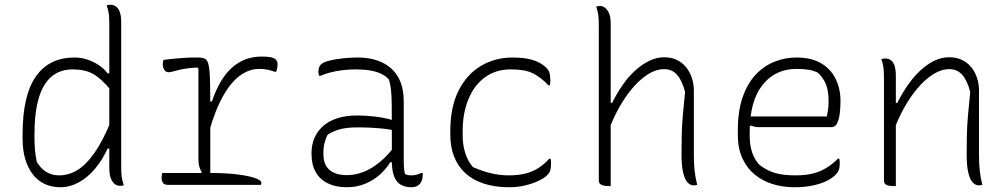

<svg xmlns="http://www.w3.org/2000/svg" viewBox="-20 -778 4240 808"><path d="M293 -536Q321 -536 347 -527.5Q373 -519 395.5 -504Q418 -489 433 -469H447V-398Q406 -448 371.5 -467Q337 -486 287 -486Q232 -486 196 -455Q160 -424 142.5 -363Q125 -302 125 -211V-202Q125 -176 127 -150Q129 -124 135 -96Q152 -68 175.5 -54Q199 -40 229 -40Q268 -40 304.5 -61.5Q341 -83 376.5 -133Q412 -183 447 -268V-153H433Q411 -105 380 -68Q349 -31 311.5 -10.5Q274 10 234 10Q197 10 167.5 -4Q138 -18 117.5 -45Q97 -72 86 -109.5Q75 -147 75 -195V-212Q75 -296 89.5 -357.5Q104 -419 132.5 -458.5Q161 -498 201.5 -517Q242 -536 293 -536ZM445 -758Q457 -758 467.5 -751Q478 -744 484 -728Q490 -712 490 -685Q490 -610 490 -535.5Q490 -461 490 -385.5Q490 -310 490 -235.5Q490 -161 490 -86Q490 -51 492 -35Q494 -19 501 1Q499 2 497 2.5Q495 3 493 3.5Q491 4 489 4Q487 4 485 4Q473 4 463 -3.5Q453 -11 446.5 -27.5Q440 -44 440 -69Q440 -144 440 -218.5Q440 -293 440 -368.5Q440 -444 440 -518.5Q440 -593 440 -668Q440 -703 438 -719Q436 -735 429 -755Q431 -756 433 -756.5Q435 -757 437 -757.5Q439 -758 441 -758Q443 -758 445 -758Z M822 -41 829 -54Q825 -60 821.5 -68.5Q818 -77 816.5 -87.5Q815 -98 815 -111Q815 -174 815 -237Q815 -300 815 -363Q815 -426 815 -489L810 -494Q758 -491 728.5 -482.5Q699 -474 689 -474Q678 -474 671.5 -484Q665 -494 665 -508Q665 -513 666 -517.5Q667 -522 668 -526Q683 -528 697.5 -529.5Q712 -531 724.5 -532Q737 -533 749 -534Q761 -535 772 -535.5Q783 -536 794 -536Q805 -536 815 -536Q828 -536 837.5 -533Q847 -530 852.5 -520Q858 -510 860.5 -489.5Q863 -469 864 -433.5Q865 -398 865 -344Q865 -306 865 -267.5Q865 -229 865 -191Q865 -153 865 -114.5Q865 -76 865 -38ZM858 -351H872Q904 -447 956.5 -493.5Q1009 -540 1081 -540Q1106 -540 1120 -537Q1134 -534 1141 -527Q1145 -523 1146.5 -518.5Q1148 -514 1148 -508Q1148 -499 1146.5 -491Q1145 -483 1142 -476H1136Q1120 -482 1105 -485Q1090 -488 1070 -488Q1030 -488 992 -461.5Q954 -435 920 -376Q886 -317 858 -218ZM663 -50H870Q927 -50 974.5 -44.5Q1022 -39 1051 -29.5Q1080 -20 1080 -8Q1080 -7 1079.5 -5.5Q1079 -4 1079 -2.5Q1079 -1 1078 0H689Q671 0 665.5 -8.5Q660 -17 660 -30Q660 -34 660.5 -37.5Q661 -41 661.5 -44Q662 -47 663 -50Z M1679 -352Q1679 -321 1679 -289.5Q1679 -258 1679 -226.5Q1679 -195 1679 -163.5Q1679 -132 1679 -100Q1679 -84 1680 -72Q1681 -60 1684 -46Q1690 -43 1696.5 -41.5Q1703 -40 1710 -40Q1723 -40 1734 -43Q1745 -46 1753 -50H1759Q1759 -49 1759 -47Q1759 -45 1759 -43Q1759 -29 1755.5 -19Q1752 -9 1746 -3Q1740 3 1732 6.5Q1724 10 1712 10Q1691 10 1675 3.5Q1659 -3 1649 -16.5Q1639 -30 1634 -51Q1629 -72 1629 -100Q1629 -138 1629 -181Q1629 -224 1629 -252Q1629 -306 1628.5 -340.5Q1628 -375 1625.5 -399Q1623 -423 1617 -443Q1604 -458 1584 -467.5Q1564 -477 1537.5 -481.5Q1511 -486 1476 -486Q1448 -486 1420.5 -482.5Q1393 -479 1369.5 -473Q1346 -467 1329 -459H1323Q1322 -463 1321 -467Q1320 -471 1320 -475Q1320 -486 1322.5 -493.5Q1325 -501 1331 -507Q1340 -516 1365 -522.5Q1390 -529 1422 -532.5Q1454 -536 1484 -536Q1532 -536 1568 -523.5Q1604 -511 1629 -487.5Q1654 -464 1666.5 -430Q1679 -396 1679 -352ZM1341 -130Q1341 -85 1366.5 -63Q1392 -41 1441 -41Q1474 -41 1508.5 -54Q1543 -67 1578.5 -96Q1614 -125 1648 -172V-95H1622Q1606 -68 1579.5 -44Q1553 -20 1517.5 -5Q1482 10 1439 10Q1393 10 1359.5 -6.5Q1326 -23 1308.5 -54Q1291 -85 1291 -129V-134Q1291 -170 1304 -199Q1317 -228 1341.5 -249Q1366 -270 1401.5 -281Q1437 -292 1482 -292Q1519 -292 1553.5 -288Q1588 -284 1612.5 -278Q1637 -272 1645 -267Q1651 -264 1653 -258Q1655 -252 1655 -244.5Q1655 -237 1654 -226Q1626 -233 1598 -236Q1570 -239 1542 -240.5Q1514 -242 1485 -242Q1439 -242 1408.5 -233.5Q1378 -225 1358 -210Q1351 -196 1346 -177.5Q1341 -159 1341 -133Z M2138 -536Q2170 -536 2196.5 -531.5Q2223 -527 2244 -517Q2265 -507 2280 -492Q2290 -482 2293 -469Q2296 -456 2296 -439Q2296 -431 2295.5 -426.5Q2295 -422 2294 -419H2288Q2256 -453 2222.5 -469.5Q2189 -486 2130 -486Q2066 -486 2020.5 -452.5Q1975 -419 1951 -360Q1927 -301 1927 -226V-210Q1927 -169 1937.5 -135Q1948 -101 1970 -75Q2008 -58 2045.5 -49Q2083 -40 2121 -40Q2160 -40 2190.5 -47.5Q2221 -55 2246 -71Q2271 -87 2291 -110H2297Q2298 -107 2298.5 -102.5Q2299 -98 2299 -90Q2299 -77 2296.5 -64.5Q2294 -52 2283 -41Q2270 -28 2245.5 -16.5Q2221 -5 2189.5 2.5Q2158 10 2122 10Q2062 10 2015.5 -5.5Q1969 -21 1938 -49.5Q1907 -78 1891 -119Q1875 -160 1875 -211V-226Q1875 -328 1910 -397Q1945 -466 2004.5 -501Q2064 -536 2138 -536Z M2540 5Q2529 5 2520 3Q2511 1 2505.5 -4Q2500 -9 2500 -18Q2500 -98 2500 -179Q2500 -260 2500 -340.5Q2500 -421 2500 -502Q2500 -583 2500 -663Q2500 -698 2498 -714Q2496 -730 2489 -750Q2492 -751 2494.5 -751.5Q2497 -752 2500 -752.5Q2503 -753 2505 -753Q2516 -753 2526.5 -745Q2537 -737 2543.5 -721Q2550 -705 2550 -680Q2550 -594 2550 -508.5Q2550 -423 2550 -337.5Q2550 -252 2550 -166.5Q2550 -81 2550 5Q2549 5 2547 5Q2545 5 2543.5 5Q2542 5 2540 5ZM2541 -228 2538 -345H2556Q2577 -387 2601.5 -422Q2626 -457 2654.5 -482.5Q2683 -508 2713.5 -522.5Q2744 -537 2775 -537Q2805 -537 2828 -526Q2851 -515 2867 -495.5Q2883 -476 2891.5 -450.5Q2900 -425 2900 -397Q2900 -352 2900 -306.5Q2900 -261 2900 -215.5Q2900 -170 2900 -124Q2900 -89 2903 -60.5Q2906 -32 2914 0Q2910 1 2906.5 1.5Q2903 2 2899 2Q2886 2 2874.5 -9Q2863 -20 2855.5 -49Q2848 -78 2848 -130Q2848 -177 2849 -214Q2850 -251 2853.5 -292Q2857 -333 2863 -391Q2851 -438 2830 -462.5Q2809 -487 2775 -487Q2741 -487 2707 -465.5Q2673 -444 2642 -407.5Q2611 -371 2585 -324.5Q2559 -278 2541 -228Z M3332 -536Q3394 -536 3435 -512Q3476 -488 3496.5 -446.5Q3517 -405 3517 -354V-350Q3517 -325 3514 -300.5Q3511 -276 3503 -259.5Q3495 -243 3480 -243H3171Q3162 -243 3154 -245Q3146 -247 3141 -250L3126 -241L3122 -288H3460Q3463 -303 3465 -318.5Q3467 -334 3467 -351Q3467 -396 3456 -423Q3445 -450 3422 -472Q3403 -481 3382.5 -484.5Q3362 -488 3331 -488Q3243 -488 3189 -420.5Q3135 -353 3135 -222V-205Q3135 -169 3144.5 -139Q3154 -109 3174 -86Q3205 -61 3240 -50.5Q3275 -40 3327 -40Q3367 -40 3397.5 -47Q3428 -54 3454.5 -69.5Q3481 -85 3506 -110H3512Q3513 -107 3513.5 -102Q3514 -97 3514 -89Q3514 -73 3509.5 -62Q3505 -51 3497 -43Q3481 -27 3455.5 -15Q3430 -3 3396.5 3.5Q3363 10 3323 10Q3274 10 3231 -3.5Q3188 -17 3155 -44.5Q3122 -72 3103.5 -113.5Q3085 -155 3085 -211V-229Q3085 -310 3105 -368Q3125 -426 3159.5 -463Q3194 -500 3238.5 -518Q3283 -536 3332 -536Z M4114 0Q4110 1 4106.5 1.5Q4103 2 4099 2Q4086 2 4074.5 -9Q4063 -20 4055.5 -49Q4048 -78 4048 -130Q4048 -177 4049 -214Q4050 -251 4053.5 -292Q4057 -333 4063 -391Q4051 -438 4030 -462.5Q4009 -487 3975 -487Q3941 -487 3907 -465.5Q3873 -444 3842 -407.5Q3811 -371 3785 -324.5Q3759 -278 3741 -228L3738 -345H3756Q3784 -401 3818.5 -444Q3853 -487 3893 -512Q3933 -537 3975 -537Q4005 -537 4028 -526Q4051 -515 4067 -495.5Q4083 -476 4091.5 -450.5Q4100 -425 4100 -397Q4100 -352 4100 -306.5Q4100 -261 4100 -215.5Q4100 -170 4100 -124Q4100 -89 4103 -60.5Q4106 -32 4114 0ZM3750 5Q3749 5 3747 5Q3745 5 3743.5 5Q3742 5 3740 5Q3732 5 3724.5 4Q3717 3 3711.5 0.5Q3706 -2 3703 -6.5Q3700 -11 3700 -18Q3700 -71 3700 -124Q3700 -177 3700 -230Q3700 -283 3700 -336Q3700 -389 3700 -442Q3700 -477 3698 -493Q3696 -509 3689 -529Q3692 -530 3694.5 -530.5Q3697 -531 3700 -531.5Q3703 -532 3705 -532Q3720 -532 3730 -524Q3740 -516 3745 -500Q3750 -484 3750 -459Q3750 -382 3750 -304.5Q3750 -227 3750 -150Q3750 -73 3750 5Z"/></svg>

Font: Recursive Monospace Casual Light
Style: Regular
Weight: 300
Version: Version 1.047